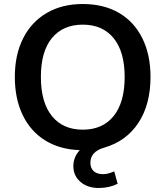

<svg xmlns="http://www.w3.org/2000/svg" viewBox="-20 -741 826 958"><path d="M431 71Q431 98 447.5 113Q464 128 494 128Q519 128 550 114L567 176Q525 197 472 197Q417 197 381.5 166.5Q346 136 346 88Q346 43 378 8Q279 5 206 -40Q133 -85 93.5 -166.5Q54 -248 54 -357Q54 -468 95.5 -550Q137 -632 213.5 -676.5Q290 -721 393 -721Q497 -721 573 -677Q649 -633 690 -550.5Q731 -468 731 -357Q731 -220 670.5 -128Q610 -36 499 -4Q431 16 431 71ZM602 -357Q602 -483 547 -550.5Q492 -618 393 -618Q294 -618 239 -551Q184 -484 184 -357Q184 -230 239 -162Q294 -94 393 -94Q492 -94 547 -162Q602 -230 602 -357Z"/></svg>

Font: Muli-Bold
Style: Bold
Weight: 700
Version: Version 2.000